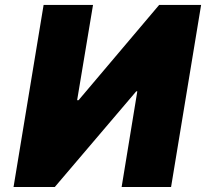

<svg xmlns="http://www.w3.org/2000/svg" viewBox="-20 -747 831 767"><path d="M154.2 -727.3 34.1 0H198.9L524.2 -382.1H528.5L465.9 0H663.4L783.4 -727.3H615.8L293.7 -346.6H288.1L351.6 -727.3Z"/></svg>

Font: Inter UI Black
Style: Italic
Weight: 900
Italic angle: -9.39999°
Designer: Rasmus Andersson
Foundry: rsms
Version: 3.2;8d6f07862